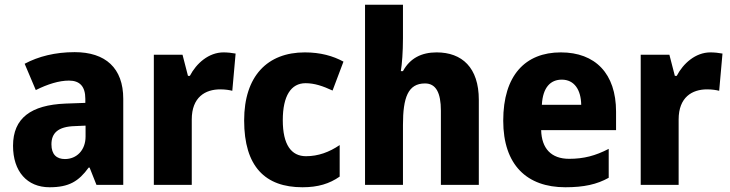

<svg xmlns="http://www.w3.org/2000/svg" viewBox="-20 -780 3081 810"><path d="M295 -560C213 -560 142 -542 84 -511L131 -400C181 -425 229 -440 271 -440C316 -440 340 -416 340 -363V-346L256 -343C111 -337 35 -282 35 -165C35 -57 94 10 189 10C271 10 312 -15 354 -73H358L387 0H500V-363C500 -493 425 -560 295 -560ZM296 -248 341 -250V-204C341 -146 303 -109 254 -109C219 -109 197 -128 197 -171C197 -218 224 -246 296 -248Z M923 -559C860 -559 808 -512 781 -460H773L750 -549H629V0H789V-276C789 -370 846 -403 909 -403C931 -403 948 -400 960 -397L974 -554C959 -557 939 -559 923 -559Z M1256 10C1322 10 1370 -5 1413 -35V-168C1369 -138 1322 -121 1271 -121C1209 -121 1173 -169 1173 -273C1173 -376 1208 -429 1269 -429C1307 -429 1342 -417 1383 -398L1429 -520C1385 -544 1332 -559 1266 -559C1108 -559 1010 -459 1010 -272C1010 -77 1099 10 1256 10Z M1680 -619V-760H1520V0H1680V-253C1680 -368 1701 -428 1773 -428C1819 -428 1840 -389 1840 -313V0H2000V-359C2000 -495 1929 -559 1822 -559C1759 -559 1710 -535 1680 -480H1671C1676 -510 1680 -561 1680 -619Z M2346 -559C2196 -559 2103 -462 2103 -271C2103 -84 2203 10 2365 10C2443 10 2498 -2 2548 -30V-152C2492 -123 2443 -110 2381 -110C2305 -110 2265 -154 2263 -231H2579V-309C2579 -470 2491 -559 2346 -559ZM2350 -444C2403 -444 2431 -401 2432 -338H2266C2270 -412 2303 -444 2350 -444Z M2977 -559C2914 -559 2862 -512 2835 -460H2827L2804 -549H2683V0H2843V-276C2843 -370 2900 -403 2963 -403C2985 -403 3002 -400 3014 -397L3028 -554C3013 -557 2993 -559 2977 -559Z"/></svg>

Font: Noto Sans Myanmar SemiCondensed ExtraBold
Style: Regular
Weight: 800
Width: 4
Designer: Monotype Design Team
Foundry: Monotype Imaging Inc.
Version: Version 2.107